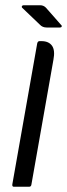

<svg xmlns="http://www.w3.org/2000/svg" viewBox="-20 -713 256 733"><path d="M214 -617Q217 -615 215.5 -611.5Q214 -608 209 -608H158Q142 -608 132 -619L64 -684Q62 -687 64 -690Q66 -693 70 -693H133Q146 -693 155 -684ZM33 0Q26 0 27 -9L122 -547Q124 -556 131 -556H138Q166 -556 178.5 -538.5Q191 -521 184 -485L100 -9Q99 0 91 0Z"/></svg>

Font: Zain
Style: Italic
Weight: 400
Italic angle: -10°
Designer: Zain,Boutros
Foundry: Mobile Telecommunications Company (Zain), 2024
Version: Version 1.51; ttfautohint (v1.8.4)